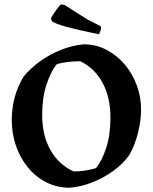

<svg xmlns="http://www.w3.org/2000/svg" viewBox="-20 -865 715 897"><path d="M307 12Q245 12 195 -14Q145 -40 109 -84.5Q73 -129 54 -185.5Q35 -242 35 -304Q35 -361 49 -411.5Q63 -462 90 -507Q123 -547 168.5 -579.5Q214 -612 266 -632.5Q318 -653 370 -658Q428 -658 477 -632.5Q526 -607 562.5 -564Q599 -521 619 -466.5Q639 -412 639 -353Q639 -303 625 -245.5Q611 -188 583 -139Q553 -98 508.5 -66Q464 -34 412.5 -13.5Q361 7 307 12ZM324 -64Q353 -64 383 -69Q413 -74 429 -80Q457 -115 476.5 -175.5Q496 -236 496 -315Q496 -410 459 -478.5Q422 -547 355 -579Q325 -579 293.5 -575Q262 -571 244 -564Q217 -530 197 -469Q177 -408 177 -329Q177 -233 215.5 -164.5Q254 -96 324 -64ZM442 -705Q249 -744 222 -766L218 -780Q229 -799 243.5 -819.5Q258 -840 266 -845L283 -841L387 -775L451 -742L452 -730Q450 -725 448 -718Q446 -711 442 -705Z"/></svg>

Font: Labrada SemiBold
Style: Regular
Weight: 600
Designer: Mercedes Jáuregui
Foundry: Omnibus-Type Team
Version: Version 1.000; ttfautohint (v1.8.4.7-5d5b)